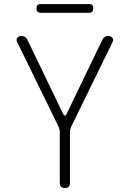

<svg xmlns="http://www.w3.org/2000/svg" viewBox="-20 -917 640 947"><path d="M300 10Q287 10 281 4Q275 -2 275 -15V-260Q275 -270 273 -279.5Q271 -289 266 -298L64 -711Q61 -717 62 -722.5Q63 -728 66.5 -731.5Q70 -735 75 -737.5Q80 -740 86 -740Q94 -740 102 -735.5Q110 -731 115 -721L291 -356Q296 -347 300 -347Q304 -347 309 -356L485 -721Q490 -731 498 -735.5Q506 -740 514 -740Q520 -740 525 -737.5Q530 -735 533.5 -731.5Q537 -728 538 -722.5Q539 -717 536 -711L334 -298Q329 -289 327 -279.5Q325 -270 325 -260V-15Q325 -2 319 4Q313 10 300 10ZM181 -854Q170 -854 165 -859.5Q160 -865 160 -876Q160 -887 165 -892Q170 -897 181 -897H419Q430 -897 435 -892Q440 -887 440 -876Q440 -865 435 -859.5Q430 -854 419 -854Z"/></svg>

Font: Maple Mono Thin
Style: Regular
Weight: 250
Monospace: yes
Designer: subframe7536
Version: Version 7.000